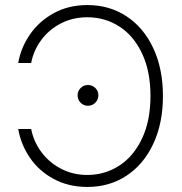

<svg xmlns="http://www.w3.org/2000/svg" viewBox="-20 -737 727 767"><path d="M329.1 -38.1Q398.9 -38.1 456.3 -75.2Q513.7 -112.3 547.4 -183.6Q581.1 -254.9 581.1 -353.5Q581.1 -452.6 547.4 -523.7Q513.7 -594.7 456.5 -631.3Q399.4 -668 329.1 -668Q270 -668 222.4 -643.1Q174.8 -618.2 144.3 -576.4Q113.8 -534.7 104.5 -485.4H52.7Q63.5 -546.9 99.9 -599.6Q136.2 -652.3 195.1 -684.6Q253.9 -716.8 329.1 -716.8Q417.5 -716.8 485.8 -671.6Q554.2 -626.5 592.5 -544.2Q630.9 -461.9 630.9 -353.5Q630.9 -245.1 592.5 -162.8Q554.2 -80.6 485.8 -35.4Q417.5 9.8 329.1 9.8Q253.9 9.8 194.8 -22Q135.7 -53.7 99.6 -106.7Q63.5 -159.7 52.7 -221.7H104.5Q113.8 -172.9 144.3 -130.9Q174.8 -88.9 222.7 -63.5Q270.5 -38.1 329.1 -38.1ZM290 -356.4Q290 -373.5 302.2 -385.5Q314.5 -397.5 331.1 -397.5Q348.6 -397.5 360.8 -385.5Q373 -373.5 373 -356.4Q373 -338.9 360.8 -326.7Q348.6 -314.5 331.1 -314.5Q314 -314.5 302 -326.7Q290 -338.9 290 -356.4Z"/></svg>

Font: Pretendard GOV ExtraLight
Style: Regular
Weight: 200
Designer: Base glyphs from Inter by Rasmus Andersson; Hangeul glyphs from Noto Sans CJK(Source Han Sans) by Jang Soo-young and Kan
Foundry: Kil Hyung-jin
Version: Version 1.309